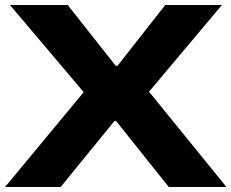

<svg xmlns="http://www.w3.org/2000/svg" viewBox="-30 -749 927 769"><path d="M-9.8 0 305.2 -379.9 9.8 -729H241.2L433.1 -485.8H440.9L631.8 -729H858.9L566.9 -381.8L877 0H646L435.1 -264.2H428.2L212.9 0Z"/></svg>

Font: Hubot Sans Expanded
Style: Bold
Weight: 700
Width: 7
Designer: Deni Anggara
Foundry: GitHub
Version: Version 1.001;gftools[0.9.31]